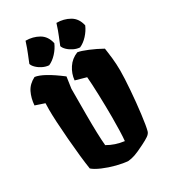

<svg xmlns="http://www.w3.org/2000/svg" viewBox="-237 -1103 1094 1230"><g transform="rotate(-30 310.0 -487.5)"><path d="M585.4 -517.6Q585.4 -465.3 578.6 -376Q571.8 -286.6 561.5 -205.6Q551.3 -124.5 542.5 -92.8Q538.1 -76.7 519.3 -63.7Q500.5 -50.8 468.8 -35.2Q465.8 -33.7 462.2 -32Q458.5 -30.3 454.6 -28.3Q418.9 -10.3 393.1 -1.2Q367.2 7.8 341.8 10.3Q305.7 8.3 257.3 -4.2Q209 -16.6 166.3 -34.9Q123.5 -53.2 102.5 -71.8Q88.9 -158.7 76.9 -305.9Q64.9 -453.1 64.9 -527.8Q64.9 -558.1 65.9 -575.7L-2.4 -598.6Q1.5 -650.4 21.7 -691.4Q42 -732.4 88.9 -756.3Q147.9 -749 268.1 -657.2L266.6 -656.2L268.1 -656.7L255.9 -573.2L255.4 -383.8Q255.4 -227.1 262.7 -151.9Q317.9 -119.6 384.8 -111.3Q387.7 -136.7 389.2 -187.5Q390.6 -238.3 390.6 -286.1Q390.6 -359.9 387.7 -450.4Q384.8 -541 380.4 -586.4L300.3 -608.9Q304.7 -656.2 331.5 -697Q358.4 -737.8 405.3 -756.3Q430.2 -752.9 478 -732.9Q525.9 -712.9 570.3 -688L576.2 -645.5V-645L577.6 -632.3L580.1 -613.8Q585.4 -565.4 585.4 -517.6ZM208 -774.4Q238.3 -787.6 265.4 -816.9Q292.5 -846.2 307.1 -880.4Q294.9 -937 251.7 -961.7Q208.5 -986.3 155.3 -986.3Q147.9 -961.9 139.6 -939.9Q131.3 -918 125.2 -902.6Q119.1 -887.2 116.2 -880.4L102.1 -845.2Q106.4 -830.1 122.8 -814.2Q139.2 -798.3 162.1 -787.1Q185.1 -775.9 208 -774.4ZM436.5 -774.4Q466.8 -787.6 493.9 -816.9Q521 -846.2 535.6 -880.4Q523.4 -937 480.2 -961.7Q437 -986.3 383.8 -986.3Q376.5 -961.9 368.2 -939.9Q359.9 -918 353.8 -902.6Q347.7 -887.2 344.7 -880.4L330.6 -845.2Q335 -830.1 351.3 -814.2Q367.7 -798.3 390.6 -787.1Q413.6 -775.9 436.5 -774.4Z"/></g></svg>

Font: Fruktur
Style: Regular
Weight: 400
Designer: Viktoriya Grabowska
Foundry: Viktoriya Grabowska
Version: Version 1.004; ttfautohint (v1.4.1)